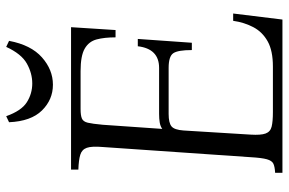

<svg xmlns="http://www.w3.org/2000/svg" viewBox="-172 -736 909 604"><g transform="rotate(-90 282.0 -434.5)"><path d="M40 0V-23Q59 -24 68.5 -28.5Q78 -33 82.5 -49Q87 -65 89 -100L121 -565Q124 -600 118.5 -615.5Q113 -631 96.5 -636Q80 -641 50 -642V-665H498L489 -525H466Q466 -560 459.5 -584.5Q453 -609 430.5 -622Q408 -635 360 -635H240Q221 -635 211 -631Q201 -627 197.5 -612.5Q194 -598 191 -565L178 -378Q186 -384 198 -386Q210 -388 225 -388H370Q430 -388 438 -455H461L449 -285H426Q426 -329 416 -343.5Q406 -358 370 -358H225Q197 -358 186 -349Q175 -340 173 -311L160 -100Q158 -68 163.5 -53Q169 -38 185 -34Q201 -30 231 -30H374Q424 -30 453.5 -46.5Q483 -63 498 -91.5Q513 -120 518 -155H541L522 0ZM436 -869 455 -860Q442 -791 403 -756.5Q364 -722 317 -722Q270 -722 236 -756.5Q202 -791 199 -860L218 -869Q235 -821 262 -804Q289 -787 321 -787Q353 -787 383.5 -804Q414 -821 436 -869Z"/></g></svg>

Font: Bona Nova
Style: Italic
Weight: 400
Italic angle: -4°
Designer: Mateusz Machalski
Foundry: Capitalics
Version: Version 4.001; ttfautohint (v1.8.3)